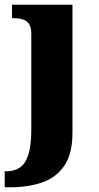

<svg xmlns="http://www.w3.org/2000/svg" viewBox="-36 -556 419 816"><path d="M-16 240V172H-9Q25 172 48.5 156Q72 140 84.5 101.5Q97 63 97 -4V-413Q97 -442 86 -456Q75 -470 57.5 -474.5Q40 -479 18 -479H15V-536H272V8Q272 97 237.5 148Q203 199 143 219.5Q83 240 5 240Z"/></svg>

Font: Noto Serif Bengali ExtraBold
Style: Regular
Weight: 800
Designer: Juan Bruce, Universal Thirst, Indian Type Foundry and the Monotype Design Team.
Foundry: Monotype Imaging Inc.
Version: Version 2.003